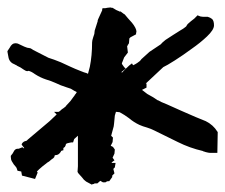

<svg xmlns="http://www.w3.org/2000/svg" viewBox="-20 -486 604 515"><path d="M563 -133Q552 -151 532 -161Q523 -165 505 -172Q487 -180 466 -189Q448 -197 428 -206Q410 -213 404 -217H403Q399 -220 391 -225L375 -234Q368 -239 362 -244L361 -245L373 -251V-262H371L418 -306Q427 -310 449 -324Q471 -338 494 -355Q517 -371 535 -388Q554 -406 554 -418Q554 -430 549 -435Q544 -439 537 -441Q532 -441 524 -441Q518 -441 512 -444L510 -445L507 -442Q505 -440 501 -436L492 -429Q488 -425 484 -422Q481 -419 480 -416L478 -414Q472 -409 463 -404L444 -392L424 -379Q415 -372 411 -367L381 -347L360 -328L359 -327Q356 -322 348 -317Q342 -313 337 -311L334 -316L330 -313Q327 -311 321 -305Q315 -300 309 -293L307 -291L306 -293L317 -302L313 -306Q310 -310 308 -313L307 -315V-317L308 -319L313 -332L323 -345L321 -362L322 -363V-364L323 -365V-366L325 -368L326 -371L327 -383L330 -386L345 -394V-397L346 -401Q346 -410 334 -425Q322 -438 314 -448H313L305 -454L304 -455H302H301Q300 -455 299 -456L292 -459L282 -465H280L276 -466Q273 -466 267 -465Q264 -464 261 -464H255L254 -460V-458L253 -456Q251 -452 248 -445Q245 -438 243 -434L242 -431V-429L234 -404L233 -395L230 -386Q227 -377 227 -372Q227 -337 221 -307Q218 -297 216 -288L212 -290Q207 -291 195 -296Q182 -301 169 -307L143 -319Q130 -324 125 -326L110 -331L69 -352L66 -354Q62 -357 59 -357L53 -358Q50 -359 45 -361L28 -369Q25 -370 21 -370Q12 -370 6 -358L0 -349V-347Q1 -340 3 -331Q6 -318 20 -313L21 -312H23Q24 -311 25 -310L35 -305L44 -299Q50 -295 53 -295L56 -296Q63 -295 74 -287Q88 -278 103 -273Q117 -269 130 -263Q142 -257 158 -252L170 -248Q174 -246 180 -242L186 -239L183 -234L182 -233L181 -232Q180 -229 177 -226Q172 -219 169 -215L157 -202L156 -201V-200Q155 -199 153 -198Q151 -196 146 -193Q142 -189 139 -187L137 -186H136H125L132 -179L113 -161L55 -112L54 -111L52 -109L50 -108Q43 -107 39 -101L38 -98L45 -89L44 -88L40 -91L30 -87H27Q20 -87 16 -78Q14 -75 13 -73L12 -72L9 -68V-65Q9 -58 12 -53L17 -45L22 -39L23 -38Q25 -35 26 -31L27 -28L37 -26L39 -15L74 -6L81 -23L79 -26L85 -32Q95 -41 102 -46L107 -50L112 -53L113 -54Q117 -57 119 -59Q123 -61 125 -64L126 -65V-68Q128 -70 129 -70Q135 -70 139 -74L141 -76L143 -79L144 -81L146 -82L150 -83V-89Q152 -90 154 -92L156 -96L157 -100Q160 -102 166 -103Q169 -104 171 -104H172H176L179 -113L189 -122V-117V-106V-95V-89V-76V-68Q189 -63 189 -57V-46V-40L188 -26V-25Q189 -22 193 -18L201 -9Q204 -4 211 1Q218 5 224 8L225 9L233 7V6H235H241L249 -1L256 3H263L266 1Q268 0 270 0H271H273L281 -11V-15L287 -21L284 -33L288 -37L290 -49H281L279 -50L287 -56L282 -63L287 -74L288 -85L283 -92L277 -95L282 -105L283 -117L278 -122Q279 -123 279 -125L282 -136L285 -147Q286 -152 286 -155L288 -176Q289 -179 291 -186H292L301 -185Q314 -178 326 -169Q339 -158 354 -151Q363 -147 374 -144Q384 -141 394 -136Q425 -121 457 -105Q489 -89 524 -81L525 -80H526Q529 -79 532 -78Q540 -76 543 -76H563L564 -132Z"/></svg>

Font: East Sea Dokdo Cyrillic
Style: Regular
Weight: 400
Version: Version 1.00 July 4, 2018, initial release